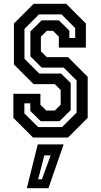

<svg xmlns="http://www.w3.org/2000/svg" viewBox="-20 -720 529 1005"><path d="M153 0 50 -103V-229H191.5V-172L222 -141.5H267L297.5 -172V-249L267 -279.5H156L53 -382.5V-597L156 -700H326.5L429.5 -597V-471H288V-528L257.5 -558.5H225L194 -528V-451.5L225 -421H336L439 -318V-103L336 0ZM179.5 -55H305L381 -130.5V-298.5L313.5 -366H198.5L139 -425.5V-555.5L198 -613.5H288L343 -560V-521H373.5V-573L302 -644.5H184L108 -568.5V-412.5L185.5 -335H299.5L350 -285.5V-143.5L291.5 -85.5H193L138.5 -139.5V-179H107.5V-126.5ZM120.5 265 177.5 36H313L233.5 265ZM179.5 218.5H199.5L245 93.5H212Z"/></svg>

Font: Tourney Condensed SemiBold
Style: Regular
Weight: 600
Width: 3
Designer: Tyler Finck
Foundry: Etcetera Type Co
Version: Version 1.010; ttfautohint (v1.8.3)